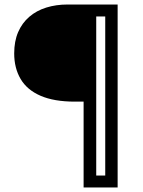

<svg xmlns="http://www.w3.org/2000/svg" viewBox="-20 -680 634 852"><path d="M351 152V-229H312Q220 -229 160 -255Q100 -281 71.5 -329.5Q43 -378 43 -443Q43 -497 60.5 -537.5Q78 -578 110 -605.5Q142 -633 185.5 -646.5Q229 -660 280 -660H407V152ZM370 152V99H493V152ZM447 152V-660H502V152ZM371 -607V-660H494V-607Z"/></svg>

Font: Bricolage Grotesque ExtraLight
Style: Regular
Weight: 250
Designer: Mathieu Triay
Foundry: Atelier Triay
Version: Version 1.000;gftools[0.9.30]